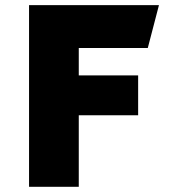

<svg xmlns="http://www.w3.org/2000/svg" viewBox="-20 -719 688 739"><path d="M91.8 -699.2Q258.8 -699.2 591.8 -699.2Q577.1 -644.5 548.8 -534.2Q460 -534.2 283.2 -534.2Q283.2 -499 283.2 -428.7Q359.4 -428.7 511.7 -428.7Q511.7 -377 511.7 -275.4Q435.5 -275.4 283.2 -275.4Q283.2 -183.6 283.2 0Q219.7 0 91.8 0Q91.8 -116.2 91.8 -350.6Q91.8 -466.8 91.8 -699.2Z"/></svg>

Font: Big-Shock
Style: Black
Weight: 400